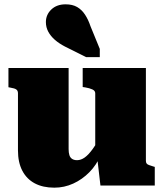

<svg xmlns="http://www.w3.org/2000/svg" viewBox="-20 -857 758 887"><path d="M297 -543V-168Q297 -152 300.5 -140.5Q304 -129 313 -123Q322 -117 336 -117Q354 -117 371.5 -129.5Q389 -142 408.5 -169Q428 -196 449 -238L445 -140Q426 -95 393 -61.5Q360 -28 318.5 -9Q277 10 231 10Q178 10 140.5 -10Q103 -30 83 -68.5Q63 -107 63 -162V-426Q63 -438 55.5 -443.5Q48 -449 29 -452L19 -454V-543ZM654 -543V-114Q654 -106 657.5 -101.5Q661 -97 668.5 -94.5Q676 -92 688 -88L695 -86V0H444L429 -129L420 -134V-426Q420 -438 406.5 -444Q393 -450 375 -453L362 -455V-543ZM398 -736 441 -631V-593H378L280 -642Q253 -656 233.5 -673Q214 -690 203 -710.5Q192 -731 192 -755Q192 -789 217 -813Q242 -837 283 -837Q315 -837 336.5 -824.5Q358 -812 373 -789Q388 -766 398 -736Z"/></svg>

Font: Roboto Serif Black
Style: Regular
Weight: 900
Designer: Greg Gazdowicz
Foundry: Commercial Type
Version: Version 1.008